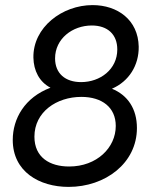

<svg xmlns="http://www.w3.org/2000/svg" viewBox="-20 -725 600 753"><path d="M249 8C393 8 517 -85 517 -223C517 -298 481 -352 419 -377C486 -406 525 -469 524 -542C522 -647 441 -705 343 -705C224 -705 109 -618 111 -499C112 -448 134 -404 178 -381C77 -343 30 -260 30 -176C30 -52 134 8 249 8ZM115 -189C115 -286 202 -345 299 -345C380 -345 434 -304 434 -231C434 -146 360 -72 251 -72C176 -72 115 -107 115 -189ZM196 -496C196 -573 264 -625 340 -625C402 -625 440 -590 440 -531C440 -453 373 -403 298 -403C236 -403 196 -437 196 -496Z"/></svg>

Font: HK Grotesk
Style: Italic
Weight: 400
Italic angle: -16°
Designer: Alfredo Marco Pradil
Foundry: Hanken Design Co.
Version: Version 3.001;FEAKit 1.0